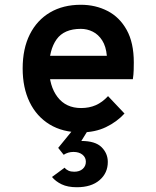

<svg xmlns="http://www.w3.org/2000/svg" viewBox="-20 -543 656 805"><path d="M319 12Q243 12 188.2 -21.2Q133.5 -54.5 104.2 -114.8Q75 -175 75 -256Q75 -339 105 -398.8Q135 -458.5 189.8 -490.8Q244.5 -523 319 -523Q380.5 -523 431 -497Q481.5 -471 511.2 -417.5Q541 -364 541 -281Q541 -267.5 540.5 -249Q540 -230.5 537 -211H163V-309H428Q424.5 -348.5 408.5 -373.5Q392.5 -398.5 369 -410.2Q345.5 -422 319 -422Q248.5 -422 217.2 -378Q186 -334 186 -258Q186 -182.5 221.2 -136.2Q256.5 -90 320 -90Q354 -90 381.5 -102Q409 -114 433 -140L502 -67Q470 -32 424.2 -10Q378.5 12 319 12ZM302 242Q264 242 238.5 229.8Q213 217.5 198 199L251 160Q257 168 267 172.5Q277 177 291 177Q313.5 177 326.8 165.2Q340 153.5 340 135Q340 117 325.8 105.5Q311.5 94 288 94Q265 94 247 106L224 77L295 -10H357L321 48Q379.5 48 405.8 74Q432 100 432 136Q432 182.5 397.5 212.2Q363 242 302 242Z"/></svg>

Font: Overpass Mono
Style: Bold
Weight: 700
Monospace: yes
Designer: Delve Withrington, Dave Bailey
Foundry: Delve Fonts LLC
Version: Version 4.000